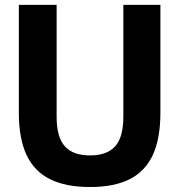

<svg xmlns="http://www.w3.org/2000/svg" viewBox="-20 -760 737 790"><path d="M57.5 -296.5V-740H213V-279.5Q213 -195.5 246.8 -158Q280.5 -120.5 350.5 -120.5Q420 -120.5 453.8 -158Q487.5 -195.5 487.5 -279.5V-740H640V-296.5Q640 -190 608.8 -122.5Q577.5 -55 513.8 -22.8Q450 9.5 350.5 9.5Q250 9.5 185.5 -22.8Q121 -55 89.2 -122.5Q57.5 -190 57.5 -296.5Z"/></svg>

Font: Encode Sans Semi Condensed
Style: Bold
Weight: 700
Width: 4
Designer: Multiple Designers
Foundry: Impallari Type
Version: Version 2.000